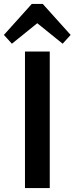

<svg xmlns="http://www.w3.org/2000/svg" viewBox="-51 -964 382 984"><path d="M204 -700V0H77V-700ZM-31 -785 112 -944H168L311 -785L270 -740L140 -845L10 -740Z"/></svg>

Font: Pathway Extreme 8pt Thin 12pt SemiBold
Style: Regular
Weight: 600
Version: Version 1.001;gftools[0.9.26]